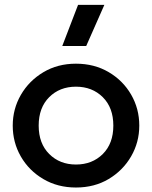

<svg xmlns="http://www.w3.org/2000/svg" viewBox="-20 -780 644 814"><path d="M302 15Q224.5 15 163.8 -20.8Q103 -56.5 68.5 -116.2Q34 -176 34 -247.5Q34 -318 68.5 -377.8Q103 -437.5 163.8 -473.8Q224.5 -510 302 -510Q380 -510 440.8 -474.2Q501.5 -438.5 536 -378.8Q570.5 -319 570.5 -247.5Q570.5 -177 536 -117.2Q501.5 -57.5 441 -21.2Q380.5 15 302 15ZM302 -82.5Q371 -82.5 415.8 -127Q460.5 -171.5 460.5 -247.5Q460.5 -323.5 415.8 -368Q371 -412.5 302 -412.5Q233 -412.5 188.5 -368Q144 -323.5 144 -247.5Q144 -171.5 188.8 -127Q233.5 -82.5 302 -82.5ZM244 -585 311 -759.5H422.5L345.5 -585Z"/></svg>

Font: Geologica
Style: Regular
Weight: 400
Designer: Sindre Bremnes, Frode Helland
Foundry: Monokrom Skriftforlag AS
Version: Version 1.010; ttfautohint (v1.8.4.7-5d5b);gftools[0.9.28]